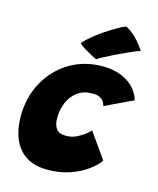

<svg xmlns="http://www.w3.org/2000/svg" viewBox="-115 -844 764 930"><g transform="rotate(15 267.0 -379.5)"><path d="M462.5 -107Q443.5 -80 407.2 -54Q371 -28 321.2 -11.2Q271.5 5.5 212 5.5Q145.5 5.5 103.2 -22.5Q61 -50.5 40.8 -99.2Q20.5 -148 20.5 -210.5Q20.5 -307 62.2 -383.2Q104 -459.5 177 -503.8Q250 -548 343.5 -548Q414 -548 465.5 -516.5Q517 -485 534 -429L394 -362.5Q393.5 -367 388.5 -378Q383.5 -389 369.5 -398.5Q355.5 -408 328.5 -408Q284.5 -408 254.2 -386Q224 -364 208.5 -327.5Q193 -291 193 -247.5Q193 -217 206.5 -196.8Q220 -176.5 256 -176.5Q284.5 -176.5 309.2 -188.5Q334 -200.5 351 -214.8Q368 -229 372.5 -234.5ZM402.5 -763.5Q429 -749.5 449.5 -729.5Q470 -709.5 483.2 -692Q496.5 -674.5 500.5 -668Q475 -659 444.5 -645.2Q414 -631.5 384.8 -617.2Q355.5 -603 333 -591Q310.5 -579 301 -572.5Q295 -575 275.5 -585.5Q256 -596 236.2 -608.2Q216.5 -620.5 209.5 -628.5Q223.5 -646 249.5 -667.5Q275.5 -689 305.5 -709.2Q335.5 -729.5 361.8 -744.2Q388 -759 402.5 -763.5Z"/></g></svg>

Font: Grandstander ExtraBold
Style: Italic
Weight: 800
Italic angle: -15°
Designer: Tyler Finck
Foundry: Etcetera Type Co
Version: Version 1.200; ttfautohint (v1.8.3)